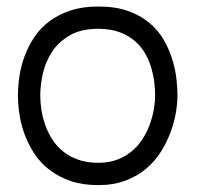

<svg xmlns="http://www.w3.org/2000/svg" viewBox="-20 -547 596 580"><path d="M276.9 -460Q225.1 -460 191.2 -440.4Q157.2 -420.9 137.5 -390.9Q117.7 -360.8 109.6 -325.4Q101.6 -290 101.6 -258.3Q101.6 -237.8 105.2 -214.6Q108.9 -191.4 116.9 -168.7Q125 -146 138.2 -125.5Q151.4 -105 170.9 -89.4Q190.4 -73.7 216.6 -64.5Q242.7 -55.2 276.9 -55.2Q310.5 -55.2 336.7 -65.7Q362.8 -76.2 381.8 -93.3Q400.9 -110.4 413.8 -132.1Q426.8 -153.8 434.3 -176.3Q441.9 -198.7 445.3 -220.2Q448.7 -241.7 448.7 -258.3Q448.7 -273.4 446.5 -294.4Q444.3 -315.4 438.2 -337.9Q432.1 -360.4 420.4 -382.1Q408.7 -403.8 389.6 -421.1Q370.6 -438.5 342.8 -449.2Q314.9 -460 276.9 -460ZM276.9 -527.3Q330.1 -527.3 368.7 -513.2Q407.2 -499 433.8 -475.8Q460.4 -452.6 476.6 -423.3Q492.7 -394 501.5 -364.3Q510.3 -334.5 513.2 -306.6Q516.1 -278.8 516.1 -258.3Q516.1 -236.3 511.5 -207.8Q506.8 -179.2 495.8 -149.2Q484.9 -119.1 467 -90.1Q449.2 -61 422.6 -38.3Q396 -15.6 359.9 -1.7Q323.7 12.2 276.9 12.2Q229.5 12.2 193.4 -0.2Q157.2 -12.7 130.1 -33.4Q103 -54.2 84.7 -81.5Q66.4 -108.9 55.2 -138.9Q43.9 -168.9 39.1 -199.7Q34.2 -230.5 34.2 -258.3Q34.2 -286.6 38.8 -317.4Q43.5 -348.1 54.7 -378.2Q65.9 -408.2 84 -435.3Q102.1 -462.4 129.2 -482.7Q156.2 -502.9 192.6 -515.1Q229 -527.3 276.9 -527.3Z"/></svg>

Font: AnjaliOldLipi
Style: Regular
Weight: 400
Italic angle: -12°
Designer: Kevin & Siji
Foundry: Kevin & Siji
Version: Version 0.730 2004